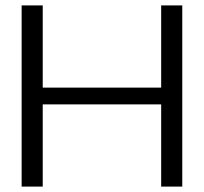

<svg xmlns="http://www.w3.org/2000/svg" viewBox="-20 -690 754 710"><path d="M60 -670V0H138V-304H576V0H654V-670H576V-366H138V-670Z"/></svg>

Font: LT Wave Light
Style: Regular
Weight: 300
Designer: Daniel Lyons
Version: Version 2.5 (Glyphs App)